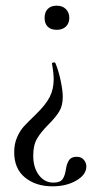

<svg xmlns="http://www.w3.org/2000/svg" viewBox="-20 -381 367 676"><path d="M212 215Q215 195 223 183Q231 171 250 171Q266 171 275 181.5Q284 192 284 205Q284 234 249 254.5Q214 275 165 275Q106 275 68 244Q30 213 30 155Q30 125 40.5 101.5Q51 78 65 63Q79 48 106 22Q141 -12 155 -39.5Q169 -67 169 -102Q169 -124 163 -157Q162 -160 168 -161Q174 -162 175 -159Q186 -133 193.5 -97.5Q201 -62 201 -40Q201 -9 188.5 11.5Q176 32 151 57Q124 84 110.5 107Q97 130 97 167Q97 209 117 235.5Q137 262 168 262Q192 262 200.5 249.5Q209 237 212 215ZM224 -318Q224 -299 212 -287.5Q200 -276 180 -276Q159 -276 148 -287Q137 -298 137 -318Q137 -338 148 -349.5Q159 -361 180 -361Q200 -361 212 -349Q224 -337 224 -318Z"/></svg>

Font: Cormorant Unicase
Style: Regular
Weight: 400
Designer: Christian Thalmann (Catharsis Fonts)
Foundry: Catharsis Fonts
Version: Version 4.000